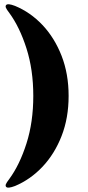

<svg xmlns="http://www.w3.org/2000/svg" viewBox="-20 -750 408 894"><path d="M299.5 -303.5Q299.5 -200.5 266.8 -116.8Q234 -33 177.8 26.5Q121.5 86 50 116Q16 129 8.5 120Q4.5 115 7.5 107.5Q10.5 100 23.5 83Q71.5 17.5 103.2 -81.8Q135 -181 135 -303.5Q135 -425.5 103.2 -524.8Q71.5 -624 23.5 -689.5Q10.5 -706.5 7.5 -714Q4.5 -721.5 8.5 -726.5Q16 -735.5 50 -722.5Q121.5 -693 177.8 -633.5Q234 -574 266.8 -490Q299.5 -406 299.5 -303.5Z"/></svg>

Font: Fraunces 72pt Black
Style: Regular
Weight: 900
Version: Version 1.000;[0bf87f6ff]